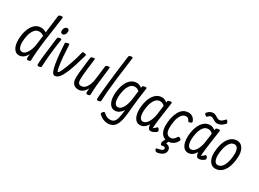

<svg xmlns="http://www.w3.org/2000/svg" viewBox="-36 -1503 3374 2501"><g transform="rotate(30 1651.5 -252.0)"><path d="M372 -711Q381 -711 384 -706.5Q387 -702 386 -690Q352 -454 337 -341.5Q322 -229 316 -157Q308 -66 308 -19Q308 -5 303.5 -2Q299 1 284 5Q272 7 269 7Q257 7 253 -1Q249 -9 250 -30Q250 -48 253 -76Q234 -36 203.5 -13Q173 10 134 10Q86 9 57.5 -37Q29 -83 29 -164Q30 -239 51 -304.5Q72 -370 112.5 -409.5Q153 -449 210 -449Q251 -449 291 -424Q309 -562 322 -673Q324 -692 328.5 -698Q333 -704 345 -707Q361 -711 372 -711ZM284 -369Q265 -381 249.5 -386.5Q234 -392 215 -392Q169 -392 141 -353Q113 -314 101.5 -262Q90 -210 89 -166Q89 -49 152 -49Q193 -49 226 -106Q259 -163 268 -242Z M470 -19Q474 -102 479 -157Q490 -285 513 -432Q515 -443 512 -448Q509 -453 501 -453Q491 -453 476 -449Q464 -446 459.5 -440Q455 -434 453 -415Q410 -89 410 -21Q410 -5 413.5 1Q417 7 428 7Q431 7 445 5Q460 1 464.5 -2Q469 -5 470 -19ZM539 -579Q539 -550 525 -531Q511 -512 490 -512Q476 -512 468 -521.5Q460 -531 460 -548Q460 -576 474 -594.5Q488 -613 509 -613Q523 -613 531 -604Q539 -595 539 -579Z M850 -445Q835 -445 832 -430Q814 -352 785 -266.5Q756 -181 728 -118Q716 -91 706 -74Q696 -57 687 -57Q680 -57 675.5 -72.5Q671 -88 665 -119Q654 -176 647 -263.5Q640 -351 637 -430Q637 -440 634.5 -444.5Q632 -449 626 -449Q623 -449 605 -445Q584 -439 580 -435Q576 -431 577 -414Q579 -360 586 -284.5Q593 -209 603 -142Q614 -71 630.5 -31.5Q647 8 675 8Q719 8 758 -54Q780 -89 805 -151Q826 -204 842 -255.5Q858 -307 890 -416Q892 -426 892 -427Q892 -435 887 -437Q882 -439 866 -443Z M1028 10Q983 10 955 -18.5Q927 -47 927 -103Q927 -149 931.5 -194Q936 -239 946 -322L957 -412Q959 -431 964.5 -436.5Q970 -442 983 -446Q1003 -450 1005 -450Q1014 -450 1017 -445Q1020 -440 1018 -428L1015 -405Q1013 -390 999.5 -279.5Q986 -169 987 -119Q987 -49 1037 -49Q1085 -49 1117 -98.5Q1149 -148 1159 -234L1181 -412Q1182 -431 1187.5 -436.5Q1193 -442 1206 -446Q1226 -450 1230 -450Q1238 -450 1240.5 -445.5Q1243 -441 1241 -429Q1241 -418 1233 -356Q1219 -252 1210 -158Q1206 -109 1202 -13Q1201 1 1178 5Q1166 7 1163 7Q1151 7 1147 -1Q1143 -9 1144 -30Q1144 -48 1147 -76Q1127 -36 1096 -13Q1065 10 1028 10Z M1304 -21Q1304 -5 1307.5 1Q1311 7 1322 7Q1325 7 1339 5Q1354 1 1358.5 -2Q1363 -5 1364 -19Q1368 -102 1373 -157Q1382 -253 1394.5 -362.5Q1407 -472 1437 -690Q1439 -701 1436 -706Q1433 -711 1425 -711Q1415 -711 1400 -707Q1388 -704 1383.5 -698Q1379 -692 1377 -673Q1352 -491 1328 -274.5Q1304 -58 1304 -21Z M1777 -459Q1787 -459 1790 -454Q1793 -449 1791 -437Q1791 -433 1786 -400Q1768 -282 1756 -158Q1746 -21 1729.5 53Q1713 127 1678 163.5Q1643 200 1578 200Q1544 199 1514.5 186.5Q1485 174 1454 149Q1441 139 1441 130Q1441 121 1453 106Q1464 92 1472 92Q1478 92 1489 101Q1515 124 1534.5 133Q1554 142 1584 142Q1621 142 1642 121.5Q1663 101 1674 58Q1685 15 1693 -64Q1667 -27 1640 -9Q1613 9 1575 9Q1527 8 1498 -37.5Q1469 -83 1469 -164Q1470 -239 1491 -304.5Q1512 -370 1552.5 -409.5Q1593 -449 1650 -449Q1689 -449 1727 -419V-421Q1729 -441 1733.5 -446.5Q1738 -452 1751 -455Q1775 -459 1777 -459ZM1704 -240Q1718 -339 1720 -364Q1705 -378 1689.5 -385Q1674 -392 1655 -392Q1609 -392 1581 -353Q1553 -314 1541.5 -262Q1530 -210 1529 -166Q1529 -49 1592 -49Q1632 -50 1662.5 -103Q1693 -156 1704 -240Z M2205 -42Q2205 -34 2190.5 -22.5Q2176 -11 2155.5 -2Q2135 7 2116 7Q2091 7 2079.5 -15.5Q2068 -38 2068 -67Q2044 -29 2016.5 -10Q1989 9 1952 9Q1904 8 1875.5 -38Q1847 -84 1847 -165Q1848 -240 1869.5 -305.5Q1891 -371 1931.5 -410.5Q1972 -450 2029 -450Q2068 -450 2107 -418V-421Q2109 -441 2113.5 -446.5Q2118 -452 2131 -455Q2155 -459 2157 -459Q2167 -459 2170 -454Q2173 -449 2171 -437Q2122 -112 2122 -40Q2137 -49 2158 -70Q2171 -83 2176 -83Q2185 -83 2195 -68.5Q2205 -54 2205 -42ZM2100 -363Q2084 -378 2068.5 -385.5Q2053 -393 2033 -393Q1987 -393 1959 -354Q1931 -315 1919.5 -263Q1908 -211 1907 -167Q1907 -50 1966 -50Q2008 -50 2040.5 -102.5Q2073 -155 2084 -240Q2098 -336 2100 -363Z M2531 -368Q2531 -358 2517 -352L2502 -346Q2494 -343 2490 -343Q2482 -343 2474 -357Q2465 -376 2454 -384Q2443 -392 2426 -392Q2381 -392 2354.5 -352Q2328 -312 2318 -258Q2308 -204 2308 -158Q2308 -47 2383 -47Q2408 -47 2427 -62Q2446 -77 2458 -99Q2466 -113 2476 -113Q2482 -113 2488 -110L2500 -103Q2513 -94 2513 -86Q2513 -80 2509 -73Q2491 -37 2460.5 -15Q2430 7 2388 10L2373 44Q2402 47 2422 64Q2442 81 2442 112Q2442 186 2334 206Q2330 207 2324 207Q2310 207 2300 194Q2290 180 2290 172Q2290 163 2300 162Q2350 154 2370 143Q2390 132 2390 115Q2390 103 2382 98Q2374 93 2362 93Q2352 93 2340 96Q2337 97 2332 97Q2326 97 2322.5 92.5Q2319 88 2316 76Q2313 60 2315 55L2337 4Q2293 -10 2271.5 -51.5Q2250 -93 2249 -152Q2249 -279 2295 -365Q2341 -451 2431 -451Q2463 -450 2488 -433Q2513 -416 2527 -384Q2531 -376 2531 -368Z M2929 -42Q2929 -34 2914.5 -22.5Q2900 -11 2879.5 -2Q2859 7 2840 7Q2815 7 2803.5 -15.5Q2792 -38 2792 -67Q2768 -29 2740.5 -10Q2713 9 2676 9Q2628 8 2599.5 -38Q2571 -84 2571 -165Q2572 -240 2593.5 -305.5Q2615 -371 2655.5 -410.5Q2696 -450 2753 -450Q2792 -450 2831 -418V-421Q2833 -441 2837.5 -446.5Q2842 -452 2855 -455Q2879 -459 2881 -459Q2891 -459 2894 -454Q2897 -449 2895 -437Q2846 -112 2846 -40Q2861 -49 2882 -70Q2895 -83 2900 -83Q2909 -83 2919 -68.5Q2929 -54 2929 -42ZM2824 -363Q2808 -378 2792.5 -385.5Q2777 -393 2757 -393Q2711 -393 2683 -354Q2655 -315 2643.5 -263Q2632 -211 2631 -167Q2631 -50 2690 -50Q2732 -50 2764.5 -102.5Q2797 -155 2808 -240Q2822 -336 2824 -363ZM2665 -528Q2657 -520 2651 -520Q2644 -520 2633 -531Q2626 -537 2622 -542Q2618 -547 2618 -551Q2618 -557 2625 -565Q2645 -587 2665.5 -597Q2686 -607 2710 -607Q2735 -607 2760 -591Q2763 -589 2774 -581.5Q2785 -574 2796.5 -570Q2808 -566 2819 -566Q2837 -566 2854.5 -578.5Q2872 -591 2890 -612Q2898 -620 2901 -620Q2905 -620 2909 -615.5Q2913 -611 2918 -604Q2929 -588 2929 -581Q2929 -574 2921 -566Q2871 -512 2815 -512Q2798 -512 2783 -518.5Q2768 -525 2751 -536Q2736 -545 2727 -549Q2718 -553 2709 -553Q2697 -553 2687.5 -547Q2678 -541 2665 -528Z M3274 -297Q3274 -212 3253 -142.5Q3232 -73 3190 -31.5Q3148 10 3087 10Q3035 9 3004.5 -35.5Q2974 -80 2973 -144Q2973 -229 2994 -298.5Q3015 -368 3057 -409.5Q3099 -451 3160 -451Q3212 -450 3242.5 -405.5Q3273 -361 3274 -297ZM3215 -283Q3215 -333 3200 -362.5Q3185 -392 3155 -392Q3110 -392 3082.5 -351.5Q3055 -311 3043.5 -257Q3032 -203 3032 -158Q3032 -108 3047 -77.5Q3062 -47 3092 -47Q3137 -47 3164.5 -88Q3192 -129 3203.5 -183.5Q3215 -238 3215 -283Z"/></g></svg>

Font: Farsan
Style: Regular
Weight: 400
Version: Version 1.001g;PS 1.001;hotconv 1.0.86;makeotf.lib2.5.63406 